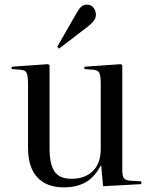

<svg xmlns="http://www.w3.org/2000/svg" viewBox="-20 -795 659 829"><path d="M256 14Q181 14 141 -29.5Q101 -73 101 -157V-432Q101 -467 95 -480Q89 -493 67 -494L30 -497L31 -507L188 -518L194 -513V-154Q194 -86 215.5 -54.5Q237 -23 289 -23Q346 -23 380.5 -56Q415 -89 415 -153V-432Q415 -467 409 -480Q403 -493 381 -494L344 -497L345 -507L502 -518L508 -513V-60Q508 -36 514.5 -26.5Q521 -17 540 -15L590 -12V0L425 9L417 -80H415Q387 -28 348 -7Q309 14 256 14ZM235 -585 227 -593 315 -746Q332 -775 354 -775Q374 -775 384 -761.5Q394 -748 394 -731Q394 -716 383.5 -703.5Q373 -691 359 -680Z"/></svg>

Font: Display Regular
Style: Regular
Weight: 400
Designer: Latin by Veronika Burian and Jose Scaglione. Greek by Irene Vlachou. Cyrillic by Vera Evstafieva.
Foundry: TypeTogether
Version: Version 3.002